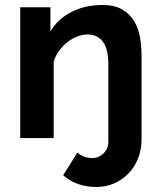

<svg xmlns="http://www.w3.org/2000/svg" viewBox="-20 -553 644 769"><path d="M366 196Q328 196 294 184.5Q260 173 233 149L290 58Q302 69 317.5 74.5Q333 80 349 80Q375 80 394.5 61.5Q414 43 414 14V-294Q414 -357 392 -386Q370 -415 331 -415Q311 -415 290 -407Q269 -399 250.5 -384.5Q232 -370 217 -350Q202 -330 195 -306V0H61V-524H182V-427Q211 -477 266 -505Q321 -533 390 -533Q439 -533 469.5 -515Q500 -497 517.5 -468Q535 -439 541 -402Q547 -365 547 -327V4Q547 46 533 81.5Q519 117 494 142.5Q469 168 436 182Q403 196 366 196Z"/></svg>

Font: PTCRaleway
Style: Bold
Weight: 700
Designer: Matt McInerney, Pablo Impallari, Rodrigo Fuenzalida
Foundry: Matt McInerney, Pablo Impallari, Rodrigo Fuenzalida
Version: Version 3.000g; ttfautohint (v1.5) -l 8 -r 28 -G 28 -x 14 -D